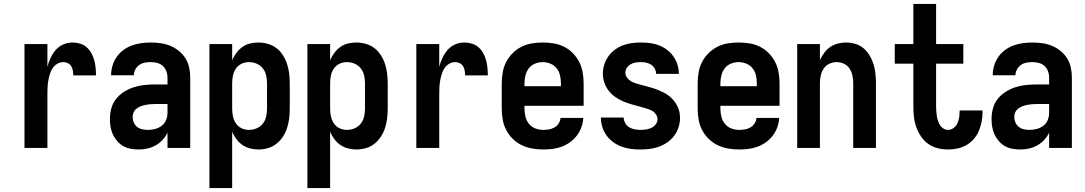

<svg xmlns="http://www.w3.org/2000/svg" viewBox="-20 -755 5540 980"><path d="M105 0H222V-281Q222 -297 223 -313.5Q224 -330 227 -346Q230 -362 235 -378Q240 -394 249 -407.5Q258 -421 272.5 -429.5Q287 -438 304 -438Q316 -438 327 -432.5Q338 -427 344 -416.5Q350 -406 352 -394Q354 -382 354 -370H470Q470 -390 468 -409.5Q466 -429 461 -447.5Q456 -466 446.5 -483.5Q437 -501 422 -514Q407 -527 388 -532.5Q369 -538 350 -538Q325 -538 302.5 -528Q280 -518 264.5 -500Q249 -482 238.5 -460Q228 -438 222 -414V-530H105Z M688 8Q711 8 733 3Q755 -2 774.5 -13Q794 -24 809.5 -40.5Q825 -57 835 -78V0H951V-360Q951 -385 945.5 -410.5Q940 -436 926.5 -457.5Q913 -479 892.5 -495.5Q872 -512 848.5 -521.5Q825 -531 799.5 -534.5Q774 -538 749 -538Q724 -538 699.5 -534.5Q675 -531 652 -522.5Q629 -514 609 -499Q589 -484 575 -463.5Q561 -443 554 -419Q547 -395 547 -371H663Q663 -386 670.5 -400Q678 -414 690.5 -423Q703 -432 718 -435Q733 -438 749 -438Q765 -438 781.5 -434Q798 -430 810.5 -419Q823 -408 829 -392Q835 -376 835 -360V-324H770Q743 -324 715.5 -321Q688 -318 662 -309.5Q636 -301 612.5 -286Q589 -271 572 -249.5Q555 -228 548 -201Q541 -174 541 -147Q541 -126 544.5 -106Q548 -86 556.5 -68Q565 -50 578.5 -34.5Q592 -19 610 -9Q628 1 648 4.5Q668 8 688 8ZM735 -92Q721 -92 706.5 -95Q692 -98 680.5 -107Q669 -116 663 -129.5Q657 -143 657 -158Q657 -170 662 -181.5Q667 -193 677 -200.5Q687 -208 698.5 -212.5Q710 -217 722 -219.5Q734 -222 746 -223Q758 -224 770 -224H835V-180Q835 -161 828 -143Q821 -125 806 -113.5Q791 -102 772.5 -97Q754 -92 735 -92Z M1049 205H1165V-82Q1174 -62 1187 -44.5Q1200 -27 1217.5 -15Q1235 -3 1256 2.5Q1277 8 1299 8Q1324 8 1348 1Q1372 -6 1391.5 -21.5Q1411 -37 1424.5 -58Q1438 -79 1445.5 -102.5Q1453 -126 1456 -150.5Q1459 -175 1459 -200V-330Q1459 -355 1456 -379.5Q1453 -404 1445.5 -427.5Q1438 -451 1424.5 -472.5Q1411 -494 1391.5 -509Q1372 -524 1348 -531Q1324 -538 1299 -538Q1277 -538 1256 -533Q1235 -528 1217.5 -515.5Q1200 -503 1187 -485.5Q1174 -468 1165 -448V-530H1049ZM1251 -92Q1231 -92 1213 -100.5Q1195 -109 1184 -125.5Q1173 -142 1169 -161.5Q1165 -181 1165 -200V-330Q1165 -350 1169 -369.5Q1173 -389 1184 -405Q1195 -421 1213 -429.5Q1231 -438 1251 -438Q1271 -438 1290 -430Q1309 -422 1321.5 -406Q1334 -390 1338.5 -370Q1343 -350 1343 -330V-200Q1343 -180 1338.5 -160Q1334 -140 1321.5 -124Q1309 -108 1290 -100Q1271 -92 1251 -92Z M1549 205H1665V-82Q1674 -62 1687 -44.5Q1700 -27 1717.5 -15Q1735 -3 1756 2.5Q1777 8 1799 8Q1824 8 1848 1Q1872 -6 1891.5 -21.5Q1911 -37 1924.5 -58Q1938 -79 1945.5 -102.5Q1953 -126 1956 -150.5Q1959 -175 1959 -200V-330Q1959 -355 1956 -379.5Q1953 -404 1945.5 -427.5Q1938 -451 1924.5 -472.5Q1911 -494 1891.5 -509Q1872 -524 1848 -531Q1824 -538 1799 -538Q1777 -538 1756 -533Q1735 -528 1717.5 -515.5Q1700 -503 1687 -485.5Q1674 -468 1665 -448V-530H1549ZM1751 -92Q1731 -92 1713 -100.5Q1695 -109 1684 -125.5Q1673 -142 1669 -161.5Q1665 -181 1665 -200V-330Q1665 -350 1669 -369.5Q1673 -389 1684 -405Q1695 -421 1713 -429.5Q1731 -438 1751 -438Q1771 -438 1790 -430Q1809 -422 1821.5 -406Q1834 -390 1838.5 -370Q1843 -350 1843 -330V-200Q1843 -180 1838.5 -160Q1834 -140 1821.5 -124Q1809 -108 1790 -100Q1771 -92 1751 -92Z M2105 0H2222V-281Q2222 -297 2223 -313.5Q2224 -330 2227 -346Q2230 -362 2235 -378Q2240 -394 2249 -407.5Q2258 -421 2272.5 -429.5Q2287 -438 2304 -438Q2316 -438 2327 -432.5Q2338 -427 2344 -416.5Q2350 -406 2352 -394Q2354 -382 2354 -370H2470Q2470 -390 2468 -409.5Q2466 -429 2461 -447.5Q2456 -466 2446.5 -483.5Q2437 -501 2422 -514Q2407 -527 2388 -532.5Q2369 -538 2350 -538Q2325 -538 2302.5 -528Q2280 -518 2264.5 -500Q2249 -482 2238.5 -460Q2228 -438 2222 -414V-530H2105Z M2752 8Q2776 8 2800.5 5Q2825 2 2847.5 -6.5Q2870 -15 2890 -29.5Q2910 -44 2924.5 -63Q2939 -82 2947.5 -105.5Q2956 -129 2957 -153H2841Q2840 -138 2831.5 -125Q2823 -112 2810 -104.5Q2797 -97 2782 -94.5Q2767 -92 2752 -92Q2732 -92 2712.5 -99.5Q2693 -107 2680 -123Q2667 -139 2662 -159.5Q2657 -180 2657 -200V-215H2959V-330Q2959 -358 2954 -386Q2949 -414 2936.5 -438.5Q2924 -463 2904 -483.5Q2884 -504 2859 -516.5Q2834 -529 2806 -533.5Q2778 -538 2750 -538Q2722 -538 2694.5 -533.5Q2667 -529 2642 -516.5Q2617 -504 2596.5 -483.5Q2576 -463 2563.5 -438.5Q2551 -414 2546 -386Q2541 -358 2541 -330V-200Q2541 -172 2546 -144Q2551 -116 2564 -91Q2577 -66 2597.5 -46Q2618 -26 2643 -14Q2668 -2 2696 3Q2724 8 2752 8ZM2843 -315H2657V-330Q2657 -350 2662 -370Q2667 -390 2679 -406Q2691 -422 2710.5 -430Q2730 -438 2750 -438Q2770 -438 2789.5 -430Q2809 -422 2821.5 -406Q2834 -390 2838.5 -370Q2843 -350 2843 -330Z M3248 8Q3273 8 3297 5Q3321 2 3344 -6.5Q3367 -15 3387 -29Q3407 -43 3421.5 -62.5Q3436 -82 3443.5 -105.5Q3451 -129 3451 -153Q3451 -169 3447.5 -185Q3444 -201 3436 -216Q3428 -231 3417.5 -243.5Q3407 -256 3394 -266Q3381 -276 3366 -283.5Q3351 -291 3336 -297Q3321 -303 3305 -307.5Q3289 -312 3273 -316.5Q3257 -321 3241 -325Q3225 -329 3210 -335.5Q3195 -342 3183.5 -355Q3172 -368 3172 -384Q3172 -398 3180 -409.5Q3188 -421 3200 -427.5Q3212 -434 3225 -436Q3238 -438 3252 -438Q3266 -438 3279.5 -435Q3293 -432 3304 -424.5Q3315 -417 3322 -404.5Q3329 -392 3329 -378H3445Q3445 -402 3438 -424.5Q3431 -447 3417.5 -466.5Q3404 -486 3385 -500.5Q3366 -515 3344 -523.5Q3322 -532 3298.5 -535Q3275 -538 3252 -538Q3228 -538 3204.5 -535Q3181 -532 3159 -523.5Q3137 -515 3117.5 -500.5Q3098 -486 3084.5 -466.5Q3071 -447 3064 -424Q3057 -401 3057 -378Q3057 -364 3060 -350Q3063 -336 3068.5 -323Q3074 -310 3082 -298.5Q3090 -287 3100 -277Q3110 -267 3122 -259Q3134 -251 3146.5 -244.5Q3159 -238 3172 -233Q3185 -228 3198.5 -224Q3212 -220 3225.5 -216.5Q3239 -213 3253 -209Q3267 -205 3280.5 -201Q3294 -197 3306.5 -190.5Q3319 -184 3327.5 -172Q3336 -160 3336 -146Q3336 -132 3326.5 -120Q3317 -108 3304 -102Q3291 -96 3277 -94Q3263 -92 3248 -92Q3234 -92 3219 -95Q3204 -98 3191.5 -105.5Q3179 -113 3171.5 -126.5Q3164 -140 3163 -155H3047Q3047 -130 3054.5 -106.5Q3062 -83 3076 -63.5Q3090 -44 3110 -29.5Q3130 -15 3153 -6.5Q3176 2 3200 5Q3224 8 3248 8Z M3752 8Q3776 8 3800.5 5Q3825 2 3847.5 -6.5Q3870 -15 3890 -29.5Q3910 -44 3924.5 -63Q3939 -82 3947.5 -105.5Q3956 -129 3957 -153H3841Q3840 -138 3831.5 -125Q3823 -112 3810 -104.5Q3797 -97 3782 -94.5Q3767 -92 3752 -92Q3732 -92 3712.5 -99.5Q3693 -107 3680 -123Q3667 -139 3662 -159.5Q3657 -180 3657 -200V-215H3959V-330Q3959 -358 3954 -386Q3949 -414 3936.5 -438.5Q3924 -463 3904 -483.5Q3884 -504 3859 -516.5Q3834 -529 3806 -533.5Q3778 -538 3750 -538Q3722 -538 3694.5 -533.5Q3667 -529 3642 -516.5Q3617 -504 3596.5 -483.5Q3576 -463 3563.5 -438.5Q3551 -414 3546 -386Q3541 -358 3541 -330V-200Q3541 -172 3546 -144Q3551 -116 3564 -91Q3577 -66 3597.5 -46Q3618 -26 3643 -14Q3668 -2 3696 3Q3724 8 3752 8ZM3843 -315H3657V-330Q3657 -350 3662 -370Q3667 -390 3679 -406Q3691 -422 3710.5 -430Q3730 -438 3750 -438Q3770 -438 3789.5 -430Q3809 -422 3821.5 -406Q3834 -390 3838.5 -370Q3843 -350 3843 -330Z M4049 0H4165V-330Q4165 -350 4169 -369Q4173 -388 4184 -404.5Q4195 -421 4213 -429.5Q4231 -438 4250 -438Q4270 -438 4288 -429.5Q4306 -421 4316.5 -404.5Q4327 -388 4331 -369Q4335 -350 4335 -330V0H4451V-330Q4451 -354 4448.5 -378.5Q4446 -403 4439 -426Q4432 -449 4419.5 -470.5Q4407 -492 4388.5 -508Q4370 -524 4346 -531Q4322 -538 4298 -538Q4277 -538 4256 -532.5Q4235 -527 4217.5 -515Q4200 -503 4187 -485.5Q4174 -468 4165 -448V-530H4049Z M4819 8Q4843 8 4867 3Q4891 -2 4912 -14Q4933 -26 4949.5 -44.5Q4966 -63 4975.5 -85.5Q4985 -108 4990 -132Q4995 -156 4995 -180Q4995 -183 4995 -185.5Q4995 -188 4995 -191H4878Q4878 -189 4878 -188Q4878 -187 4878 -186Q4878 -170 4875.5 -154.5Q4873 -139 4866.5 -125Q4860 -111 4847 -101.5Q4834 -92 4819 -92Q4807 -92 4796 -98.5Q4785 -105 4778.5 -115.5Q4772 -126 4768 -137.5Q4764 -149 4762 -161.5Q4760 -174 4759 -186Q4758 -198 4758 -210V-430H4897V-530H4758V-735H4642V-530H4547V-430H4642V-210Q4642 -184 4645 -157.5Q4648 -131 4657 -106Q4666 -81 4681 -58.5Q4696 -36 4718 -20.5Q4740 -5 4766 1.5Q4792 8 4819 8Z M5188 8Q5211 8 5233 3Q5255 -2 5274.5 -13Q5294 -24 5309.5 -40.5Q5325 -57 5335 -78V0H5451V-360Q5451 -385 5445.5 -410.5Q5440 -436 5426.5 -457.5Q5413 -479 5392.5 -495.5Q5372 -512 5348.5 -521.5Q5325 -531 5299.5 -534.5Q5274 -538 5249 -538Q5224 -538 5199.5 -534.5Q5175 -531 5152 -522.5Q5129 -514 5109 -499Q5089 -484 5075 -463.5Q5061 -443 5054 -419Q5047 -395 5047 -371H5163Q5163 -386 5170.5 -400Q5178 -414 5190.5 -423Q5203 -432 5218 -435Q5233 -438 5249 -438Q5265 -438 5281.5 -434Q5298 -430 5310.5 -419Q5323 -408 5329 -392Q5335 -376 5335 -360V-324H5270Q5243 -324 5215.5 -321Q5188 -318 5162 -309.5Q5136 -301 5112.5 -286Q5089 -271 5072 -249.5Q5055 -228 5048 -201Q5041 -174 5041 -147Q5041 -126 5044.5 -106Q5048 -86 5056.5 -68Q5065 -50 5078.5 -34.5Q5092 -19 5110 -9Q5128 1 5148 4.5Q5168 8 5188 8ZM5235 -92Q5221 -92 5206.5 -95Q5192 -98 5180.5 -107Q5169 -116 5163 -129.5Q5157 -143 5157 -158Q5157 -170 5162 -181.5Q5167 -193 5177 -200.5Q5187 -208 5198.5 -212.5Q5210 -217 5222 -219.5Q5234 -222 5246 -223Q5258 -224 5270 -224H5335V-180Q5335 -161 5328 -143Q5321 -125 5306 -113.5Q5291 -102 5272.5 -97Q5254 -92 5235 -92Z"/></svg>

Font: Iosevka SS09
Style: Bold
Weight: 700
Monospace: yes
Designer: Belleve Invis
Foundry: Belleve Invis
Version: Version 5.2.1; ttfautohint (v1.8.3)